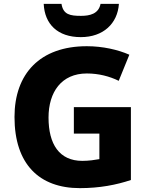

<svg xmlns="http://www.w3.org/2000/svg" viewBox="-20 -963 771 993"><path d="M595 -943H500C490 -891 444 -881 399 -881C343 -881 307 -887 298 -943H206C211 -838 278 -771 398 -771C514 -771 588 -841 595 -943ZM362 -409V-272H494V-140C472 -136 439 -131 406 -131C286 -131 231 -218 231 -355C231 -487 298 -583 429 -583C491 -583 547 -568 594 -545L649 -680C590 -706 511 -724 429 -724C187 -724 55 -582 55 -358C55 -114 183 10 393 10C496 10 582 -7 657 -32V-409Z"/></svg>

Font: Noto Sans Telugu ExtraBold
Style: Regular
Weight: 800
Designer: Jelle Bosma - Monotype Design Team
Foundry: Monotype Imaging Inc.
Version: Version 2.005